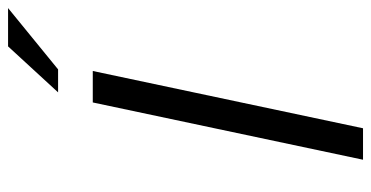

<svg xmlns="http://www.w3.org/2000/svg" viewBox="-242 -678 920 476"><g transform="rotate(-90 218.0 -440.0)"><path d="M202 -670 60 0H138L280 -670ZM227 -756H284L436 -880H341Z"/></g></svg>

Font: LT Wave Light
Style: Italic
Weight: 300
Designer: Daniel Lyons
Version: Version 2.5 (Glyphs App)